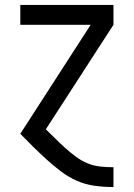

<svg xmlns="http://www.w3.org/2000/svg" viewBox="-20 -540 540 775"><path d="M437 215Q400 215 362.5 210Q325 205 291 190Q257 175 227 152.5Q197 130 169 104.5Q141 79 114.5 53Q88 27 62 0L346 -440H62V-520H438V-440L165 -18Q185 1 204 20Q223 39 243 57Q263 75 285 91.5Q307 108 331.5 118.5Q356 129 383 132Q410 135 437 135H438V215Z"/></svg>

Font: Iosevka Medium
Style: Regular
Weight: 500
Monospace: yes
Designer: Belleve Invis
Foundry: Belleve Invis
Version: Version 32.5.0; ttfautohint (v1.8.4)